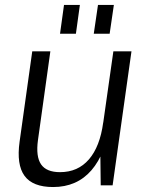

<svg xmlns="http://www.w3.org/2000/svg" viewBox="-20 -747 592 774"><path d="M133 -182Q124 -116 145.5 -84.5Q167 -53 222 -53Q294 -53 338.5 -104.5Q383 -156 396 -253L435 -319L426 -258Q407 -128 348.5 -60.5Q290 7 194 7Q112 7 79 -38Q46 -83 59 -176L110 -540H183ZM434 0H386L384 -167L437 -540H510ZM302 -727 286 -611H222L238 -727ZM439 -727 422 -611H358L375 -727Z"/></svg>

Font: Pathway Extreme SemiCondensed Light
Style: Italic
Weight: 300
Width: 4
Italic angle: -8°
Version: Version 1.001;gftools[0.9.26]